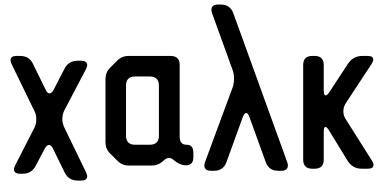

<svg xmlns="http://www.w3.org/2000/svg" viewBox="-20 -730 1671 841"><path d="M131 -243Q139 -229 139 -207Q139 -187 131 -171L46 -5Q41 7 41 11Q41 31 68 31H79Q119 31 137 -5L176 -79Q185 -95 194 -95Q205 -95 212 -79L263 25Q280 61 321 61H335Q362 61 362 42Q362 37 357 25L261 -173Q253 -192 253 -209Q253 -227 261 -245L357 -428Q362 -440 362 -444Q362 -464 335 -464H320Q280 -464 262 -428L215 -337Q206 -321 197 -321Q187 -321 180 -337L125 -449Q109 -485 68 -485H53Q26 -485 26 -466Q26 -461 31 -449Z M532 -136V-355Q532 -395 572 -395H636Q676 -395 676 -355V-136Q676 -96 636 -96H572Q532 -96 532 -136ZM494 -26Q515 -5 543 -5H643Q675 -5 697 -27Q708 -38 720 -38Q732 -38 741 -29Q767 -6 795 -6Q827 -6 827 -42V-61Q827 -96 797 -96Q767 -96 767 -131V-445Q767 -485 727 -485H543Q514 -485 494 -465L462 -433Q442 -413 442 -384V-107Q442 -78 462 -58Z M875 -6Q875 18 904 18H918Q958 18 972 -20L1043 -216Q1050 -235 1058 -235Q1067 -235 1073 -216L1144 -20Q1158 18 1198 18H1212Q1241 18 1241 -6Q1241 -13 1238 -20L1002 -672Q988 -710 948 -710H935Q906 -710 906 -686Q906 -680 909 -672L999 -423Q1005 -407 1005 -385Q1005 -365 999 -347L878 -20Q875 -13 875 -6Z M1348 9H1358Q1398 9 1398 -31V-152Q1398 -174 1405 -174Q1412 -174 1421 -159L1503 -25Q1525 9 1564 9H1591Q1616 9 1616 -8Q1616 -16 1610 -25L1493 -210Q1484 -225 1484 -242Q1484 -261 1494 -277L1609 -452Q1615 -463 1615 -469Q1615 -485 1591 -485H1567Q1528 -485 1505 -452L1423 -327Q1413 -312 1406 -312Q1398 -312 1398 -335V-445Q1398 -485 1358 -485H1348Q1308 -485 1308 -445V-31Q1308 9 1348 9ZM1610 91V89H1609Z"/></svg>

Font: WD-XL Lubrifont TC
Style: Regular
Weight: 400
Designer: [WD-XL Lubrifont] Copyright 2020-2022 (c) NightFurySL2001, Skr-ZERO; [ZCOOL QingKe HuangYou] Copyright 2018-2022 (c) The
Version: Version 2.001;hotconv 1.1.1;makeotfexe 2.6.0